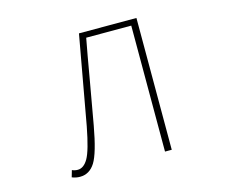

<svg xmlns="http://www.w3.org/2000/svg" viewBox="-103 -867 1206 1021"><g transform="rotate(-15 500.0 -357.0)"><path d="M217.8 12.7Q195.3 12.7 173.8 3.9L184.6 -33.2Q199.2 -26.4 215.8 -26.4Q249 -26.4 272.9 -67.9Q296.9 -109.4 321.3 -237.3Q330.1 -284.2 409.2 -725.6H725.6V0H688.5V-693.4H440.4Q425.8 -617.2 399.4 -463.9Q373 -310.5 358.4 -232.4Q332 -85.9 301.3 -36.6Q270.5 12.7 217.8 12.7Z"/></g></svg>

Font: Gen Shin Gothic Monospace ExtraLight
Style: Regular
Weight: 200
Designer: [Source Han Sans]
Ryoko NISHIZUKA  (kana & ideographs); Paul D. Hunt (Latin, Greek & Cyrillic); Wenlong ZHANG  (bopomofo
Version: Version 1.002.20150607